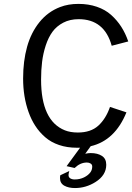

<svg xmlns="http://www.w3.org/2000/svg" viewBox="-20 -745 675 981"><path d="M423.8 85.4Q390.1 85.4 361.3 113.3L320.3 104L389.2 9.8H378.4Q375 9.8 371.6 9.8Q322.8 9.8 281.7 -4.2Q240.7 -18.1 211.2 -43.7Q181.6 -69.3 160.9 -101.1Q140.1 -132.8 126 -172.4Q98.1 -250 98.1 -343.8Q98.1 -433.1 118.4 -505.9Q138.7 -578.6 181.6 -631.8Q224.6 -685.1 287.1 -709Q328.6 -725.1 380.9 -725.1Q432.1 -725.1 474.9 -710.4Q517.6 -695.8 547.9 -668.7Q578.1 -641.6 599.6 -608.2Q621.1 -574.7 635.3 -533.2L550.8 -511.2Q513.2 -647 381.8 -647Q337.4 -647 303.2 -629.2Q269 -611.3 248 -582.5Q227.1 -553.7 213.6 -512.5Q200.2 -471.2 195.1 -429.2Q189.9 -387.2 189.9 -338.4Q189.9 -127.9 311.5 -79.1Q339.8 -67.9 377.9 -67.9Q443.8 -67.9 482.4 -103Q521 -138.2 542 -198.7L626 -170.9Q567.4 -26.9 443.4 2L415.5 40.5Q431.6 37.1 443.4 37.1Q478.5 37.1 500.7 51.5Q522.9 65.9 522.9 96.7Q522.9 150.4 467.8 185.1Q418.9 215.8 363.3 215.8Q330.1 215.8 308.3 203.6Q286.6 191.4 286.6 164.6Q286.6 157.2 288.1 150.4L334 128.9Q330.1 142.1 330.1 149.4Q330.1 160.6 339.1 166.3Q348.1 171.9 361.8 171.9Q387.7 171.9 409.2 161.4Q430.7 150.9 442.4 134.8Q451.2 122.1 451.2 106Q451.2 95.7 443.1 90.6Q435.1 85.4 423.8 85.4Z"/></svg>

Font: Meera Inimai
Style: Regular
Weight: 400
Version: 2.0.0+20160526